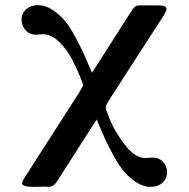

<svg xmlns="http://www.w3.org/2000/svg" viewBox="-20 -471 734 747"><path d="M64 -394Q64 -419 82 -435Q100 -451 128 -451Q156 -451 183 -433.5Q210 -416 230 -393Q250 -370 272 -329Q294 -288 306.5 -260.5Q319 -233 338 -188L485 -418Q494 -431 495.5 -434Q497 -437 502.5 -442.5Q508 -448 512.5 -449Q517 -450 525 -450H597Q628 -450 628 -436Q628 -428 613 -405L406 -84Q391 -60 391 -54Q391 -45 410 0Q429 45 467.5 94.5Q506 144 546 144Q550 144 560 143Q570 142 574 142Q599 142 614.5 159Q630 176 630 199Q630 224 612 240Q594 256 566 256Q538 256 511 238.5Q484 221 464 198Q444 175 422 135Q400 95 387.5 67Q375 39 356 -6L199 239Q187 256 168 256Q166 256 162.5 255.5Q159 255 157 255Q150 255 134 255.5Q118 256 111 256H109Q66 256 66 242Q66 234 82 210L288 -111Q303 -135 303 -140Q303 -145 291 -174.5Q279 -204 259.5 -241.5Q240 -279 209.5 -308.5Q179 -338 148 -338Q144 -338 134.5 -337Q125 -336 120 -336Q96 -336 80 -353Q64 -370 64 -394Z"/></svg>

Font: CMU Serif
Style: Bold
Weight: 700
Version: Version 0.7.0